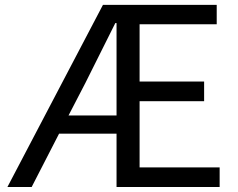

<svg xmlns="http://www.w3.org/2000/svg" viewBox="-20 -753 958 773"><path d="M255.9 -288.1H449.2V-660.2H444.3L324.2 -419.9ZM542 -79.1H864.3V0H449.2V-214.8H217.8L107.4 0H9.8L394.5 -733.4H852.5V-655.3H542V-424.8H801.8V-345.7H542Z"/></svg>

Font: Nasu
Style: Regular
Weight: 400
Designer: Ryoko NISHIZUKA (kana &amp; ideographs); Paul D. Hunt (Latin, Greek &amp; Cyrillic); Wenlong ZHANG (bopomofo); Sandoll C
Version: Version 2014.1215